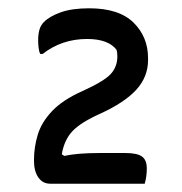

<svg xmlns="http://www.w3.org/2000/svg" viewBox="-20 -806 440 463"><path d="M329 -363H101Q83 -363 72.5 -378Q62 -393 62 -418V-421Q62 -451 71 -481Q80 -511 105.5 -538Q131 -565 178 -586Q231 -610 247 -627.5Q263 -645 263 -670Q263 -675 262.5 -679Q262 -683 261 -686Q241 -712 190 -712Q129 -712 83 -676H77Q74 -682 73 -691.5Q72 -701 72 -709Q72 -723 75 -734Q78 -745 86 -753Q100 -767 127 -776.5Q154 -786 195 -786Q267 -786 302 -751.5Q337 -717 337 -666V-661Q337 -621 309 -590Q281 -559 222 -532Q175 -511 155 -490Q135 -469 129 -434L135 -430Q166 -437 221 -437H282Q311 -437 322.5 -428.5Q334 -420 334 -400Q334 -380 329 -363Z"/></svg>

Font: Recursive Sn Csl St
Style: Regular
Weight: 400
Version: Version 1.079;hotconv 1.0.112;makeotfexe 2.5.65598; ttfautoh